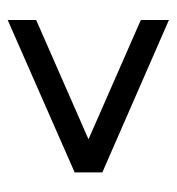

<svg xmlns="http://www.w3.org/2000/svg" viewBox="-0 -600 459 499"><g transform="rotate(90 229.5 -350.5)"><path d="M428 -387 32 -560V-487L342 -351L32 -215V-141L428 -315Z"/></g></svg>

Font: LT Superior Serif Semibold
Style: Regular
Weight: 600
Designer: Daniel Lyons
Foundry: LyonsType
Version: Version 2.120;FEAKit 1.0